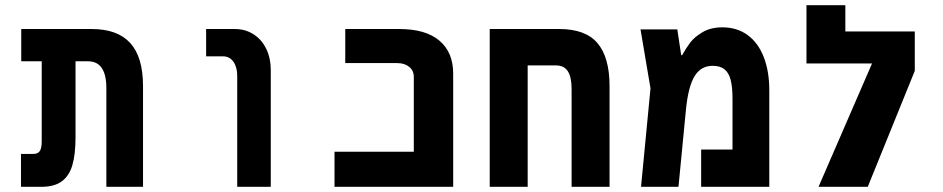

<svg xmlns="http://www.w3.org/2000/svg" viewBox="-20 -721 3640 741"><path d="M319.5 -484.5H271.5V-192Q271.5 -125 259.2 -83.5Q247 -42 218.2 -21Q189.5 0 139.5 0H61V-127H109.5Q126 -127 133.5 -138Q141 -149 141 -175.5V-484.5H62V-609H334Q433.5 -609 482.8 -554.8Q532 -500.5 532 -388V0H390.5V-380.5Q390.5 -484.5 319.5 -484.5Z M841 -503.5H775.5V-609H886Q927.5 -609 959.2 -588.2Q991 -567.5 1008 -531.5Q1025 -495.5 1025 -451.5V0H895.5V-428.5Q895.5 -462 880.8 -482.8Q866 -503.5 841 -503.5Z M1271 -135.5H1577V-424.5Q1577 -448.5 1559.2 -463Q1541.5 -477.5 1513 -477.5H1312.5V-609H1521Q1623 -609 1676 -564Q1729 -519 1729 -437V0H1271Z M2332.5 -388V0H2186V-378Q2186 -423.5 2171.5 -446Q2157 -468.5 2125.5 -468.5H2016.5V0H1870V-609H2138.5Q2240 -609 2286.2 -554.2Q2332.5 -499.5 2332.5 -388Z M2949 -372V0H2686V-144H2807V-340Q2807 -386.5 2799.5 -414Q2792 -441.5 2775.2 -454.2Q2758.5 -467 2730.5 -467Q2684.5 -467 2660 -426Q2635.5 -385 2627 -294.5L2598.5 0H2454L2490.5 -380L2452 -607.5H2594L2609 -508H2612.5Q2628.5 -536.5 2644.5 -557.5Q2660.5 -578.5 2691.8 -597Q2723 -615.5 2768 -615.5Q2824.5 -615.5 2865.2 -585.8Q2906 -556 2927.5 -501Q2949 -446 2949 -372Z M3510.5 -599.5V-447.5L3329 0H3139L3345.5 -476H3092.5V-701H3242.5V-599.5Z"/></svg>

Font: JuliaMono ExtraBold
Style: Regular
Weight: 800
Monospace: yes
Designer: cormullion
Foundry: corm
Version: Version 0.055; ttfautohint (v1.8.4)